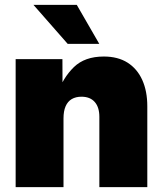

<svg xmlns="http://www.w3.org/2000/svg" viewBox="-20 -764 665 784"><path d="M239.3 -280.8V0H43.9V-522.5H234.9L235.4 -380.9H214.4Q237.3 -446.8 281.7 -490Q326.2 -533.2 403.8 -533.2Q461.4 -533.2 501 -508.1Q540.5 -482.9 561 -437.3Q581.5 -391.6 581.5 -330.1V0H385.7V-287.1Q385.7 -326.2 366.7 -347.7Q347.7 -369.1 312.5 -369.1Q289.6 -369.1 272.9 -359.4Q256.3 -349.6 247.8 -329.8Q239.3 -310.1 239.3 -280.8ZM256.3 -585 116.7 -744.1H293.5L385.3 -585Z"/></svg>

Font: Inter 28pt Black
Style: Regular
Weight: 900
Designer: Rasmus Andersson
Foundry: rsms
Version: Version 4.001;git-66647c0bb